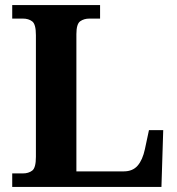

<svg xmlns="http://www.w3.org/2000/svg" viewBox="-20 -734 694 754"><path d="M28 0V-53H70Q92 -53 106.5 -64Q121 -75 121 -118V-596Q121 -639 106.5 -650Q92 -661 70 -661H28V-714H373V-661H331Q310 -661 295 -650.5Q280 -640 280 -600V-61H466Q501 -61 520.5 -83.5Q540 -106 549 -148L565 -223H621L614 0Z"/></svg>

Font: Noto Serif Toto
Style: Bold
Weight: 700
Designer: Monotype Design Team
Foundry: Monotype Imaging Inc.
Version: Version 2.001; ttfautohint (v1.8.4.7-5d5b)